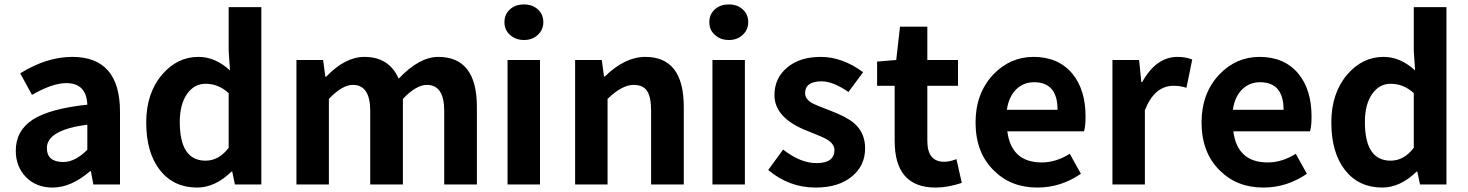

<svg xmlns="http://www.w3.org/2000/svg" viewBox="-20 -830 6608 864"><path d="M97 -33Q51 -80 51 -152Q51 -242 128 -292Q204 -341 373 -359Q369 -456 278 -456Q216 -456 124 -403L71 -500Q190 -574 305 -574Q520 -574 520 -327V0H400L389 -60H386Q300 14 217 14Q143 14 97 -33ZM373 -156V-269Q191 -245 191 -164Q191 -101 265 -101Q318 -101 373 -156Z M700 -64Q638 -143 638 -279Q638 -411 710 -495Q778 -574 873 -574Q949 -574 1015 -513L1009 -601V-798H1156V0H1037L1025 -58H1022Q948 14 867 14Q762 14 700 -64ZM1009 -165V-411Q963 -453 905 -453Q855 -453 823 -409Q789 -362 789 -281Q789 -107 905 -107Q965 -107 1009 -165Z M1314 -560H1434L1444 -485H1448Q1533 -574 1620 -574Q1731 -574 1774 -476Q1867 -574 1952 -574Q2126 -574 2126 -349V0H1979V-331Q1979 -448 1901 -448Q1853 -448 1793 -385V0H1646V-331Q1646 -448 1568 -448Q1520 -448 1460 -385V0H1314Z M2264 -560H2410V0H2264ZM2275 -673Q2250 -695 2250 -730Q2250 -766 2275 -788Q2299 -810 2338 -810Q2376 -810 2400 -788Q2425 -766 2425 -730Q2425 -696 2400 -673Q2376 -650 2338 -650Q2300 -650 2275 -673Z M2568 -560H2688L2698 -486H2702Q2792 -574 2884 -574Q3057 -574 3057 -349V0H2910V-331Q2910 -395 2891 -422Q2873 -448 2831 -448Q2779 -448 2714 -385V0H2568Z M3186 -560H3332V0H3186ZM3197 -673Q3172 -695 3172 -730Q3172 -766 3197 -788Q3221 -810 3260 -810Q3298 -810 3322 -788Q3347 -766 3347 -730Q3347 -696 3322 -673Q3298 -650 3260 -650Q3222 -650 3197 -673Z M3437 -65 3504 -157Q3582 -96 3654 -96Q3735 -96 3735 -155Q3735 -183 3699 -204Q3681 -214 3618 -239Q3465 -297 3465 -402Q3465 -478 3522 -526Q3579 -574 3673 -574Q3771 -574 3864 -505L3798 -416Q3729 -464 3677 -464Q3603 -464 3603 -410Q3603 -383 3638 -364Q3651 -357 3717 -332Q3790 -304 3823 -276Q3873 -233 3873 -163Q3873 -86 3816 -38Q3756 14 3650 14Q3531 14 3437 -65Z M4006 -196V-444H3927V-553L4013 -560L4030 -710H4153V-560H4291V-444H4153V-196Q4153 -102 4229 -102Q4254 -102 4284 -114L4308 -7Q4245 14 4190 14Q4006 14 4006 -196Z M4451 -64Q4370 -144 4370 -279Q4370 -410 4450 -495Q4526 -574 4631 -574Q4743 -574 4806 -498Q4865 -426 4865 -306Q4865 -262 4858 -239H4513Q4531 -99 4668 -99Q4732 -99 4794 -138L4844 -48Q4754 14 4648 14Q4528 14 4451 -64ZM4739 -336Q4739 -460 4633 -460Q4587 -460 4554 -429Q4519 -395 4511 -336Z M4986 -560H5106L5116 -461H5120Q5183 -574 5279 -574Q5316 -574 5345 -562L5319 -435Q5291 -444 5261 -444Q5175 -444 5132 -334V0H4986Z M5468 -64Q5387 -144 5387 -279Q5387 -410 5467 -495Q5543 -574 5648 -574Q5760 -574 5823 -498Q5882 -426 5882 -306Q5882 -262 5875 -239H5530Q5548 -99 5685 -99Q5749 -99 5811 -138L5861 -48Q5771 14 5665 14Q5545 14 5468 -64ZM5756 -336Q5756 -460 5650 -460Q5604 -460 5571 -429Q5536 -395 5528 -336Z M6033 -64Q5971 -143 5971 -279Q5971 -411 6043 -495Q6111 -574 6206 -574Q6282 -574 6348 -513L6342 -601V-798H6489V0H6370L6358 -58H6355Q6281 14 6200 14Q6095 14 6033 -64ZM6342 -165V-411Q6296 -453 6238 -453Q6188 -453 6156 -409Q6122 -362 6122 -281Q6122 -107 6238 -107Q6298 -107 6342 -165Z"/></svg>

Font: KaiGen Gothic SC Bold
Style: Bold
Weight: 700
Designer: Ryoko NISHIZUKA Ë•øÂ°öÊ∂ºÂ≠ê (kana & ideographs); Paul D. Hunt (Latin, Greek & Cyrillic); Wenlong ZHANG Âº†ÊñáÈæô (bopom
Version: Version 1.001 October 10, 2014